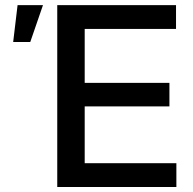

<svg xmlns="http://www.w3.org/2000/svg" viewBox="-20 -748 772 768"><path d="M209 0V-727.5H684.1V-632.3H318.8V-416.5H657.7V-322.3H318.8V-95.2H685.5V0ZM32.7 -580.1 50.3 -727.5H151.9L101.1 -580.1Z"/></svg>

Font: Inter 24pt Medium
Style: Regular
Weight: 500
Designer: Rasmus Andersson
Foundry: rsms
Version: Version 4.001;git-66647c0bb